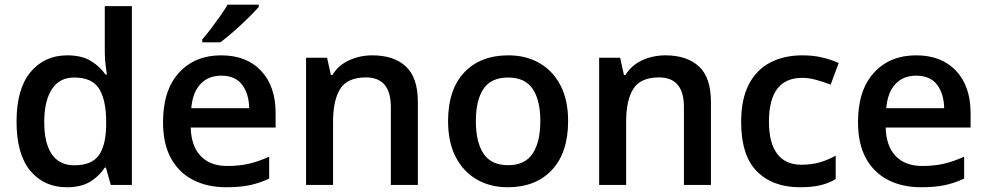

<svg xmlns="http://www.w3.org/2000/svg" viewBox="-20 -786 4192 816"><path d="M263.7 9.8Q167 9.8 108.6 -60.5Q50.3 -130.9 50.3 -269Q50.3 -408.2 109.6 -479.5Q168.9 -550.8 266.1 -550.8Q327.1 -550.8 366.2 -526.9Q405.3 -502.9 428.7 -468.8H434.1Q431.6 -483.9 428.5 -512.2Q425.3 -540.5 425.3 -565.4V-759.8H540.5V0H450.7L430.2 -73.7H425.3Q402.8 -38.6 364.3 -14.4Q325.7 9.8 263.7 9.8ZM295.9 -83.5Q369.6 -83.5 399.9 -126Q430.2 -168.5 431.2 -253.4V-268.6Q431.2 -359.4 401.9 -408Q372.6 -456.5 294.9 -456.5Q232.4 -456.5 200.2 -406.5Q168 -356.4 168 -267.1Q168 -177.7 200.2 -130.6Q232.4 -83.5 295.9 -83.5Z M919.9 -550.8Q1027.8 -550.8 1089.6 -485.1Q1151.4 -419.4 1151.4 -305.7V-244.1H790.5Q792.5 -165.5 832.8 -123Q873 -80.6 945.8 -80.6Q997.1 -80.6 1038.6 -90.3Q1080.1 -100.1 1124 -120.1V-26.9Q1083 -7.8 1041.3 1Q999.5 9.8 940.9 9.8Q861.3 9.8 800.8 -21.2Q740.2 -52.2 706.5 -113.5Q672.9 -174.8 672.9 -266.6Q672.9 -402.8 740.5 -476.8Q808.1 -550.8 919.9 -550.8ZM919.9 -464.4Q865.7 -464.4 832.3 -429.2Q798.8 -394 793 -326.2H1039.1Q1038.1 -386.7 1009.3 -425.5Q980.5 -464.4 919.9 -464.4ZM1079.6 -766.1V-756.3Q1063.5 -737.8 1034.4 -709.2Q1005.4 -680.7 973.1 -652.3Q940.9 -624 916.5 -606H839.8V-618.7Q855.5 -636.7 875.5 -662.8Q895.5 -689 914.8 -716.3Q934.1 -743.7 947.3 -766.1Z M1562.5 -550.8Q1653.8 -550.8 1704.8 -503.7Q1755.9 -456.5 1755.9 -352.5V0H1641.1V-331.1Q1641.1 -457 1535.2 -457Q1456.5 -457 1426 -408.4Q1395.5 -359.9 1395.5 -268.6V0H1280.8V-540.5H1370.1L1386.2 -467.3H1392.6Q1418.5 -509.3 1464.1 -530Q1509.8 -550.8 1562.5 -550.8Z M2394.5 -271.5Q2394.5 -137.2 2325.7 -63.7Q2256.8 9.8 2137.7 9.8Q2063.5 9.8 2006.3 -23.2Q1949.2 -56.2 1916.7 -118.9Q1884.3 -181.6 1884.3 -271.5Q1884.3 -405.3 1952.9 -478Q2021.5 -550.8 2141.1 -550.8Q2215.8 -550.8 2272.9 -517.8Q2330.1 -484.9 2362.3 -422.6Q2394.5 -360.4 2394.5 -271.5ZM2002.4 -271.5Q2002.4 -182.1 2034.9 -133.1Q2067.4 -84 2139.6 -84Q2210.9 -84 2243.7 -133.3Q2276.4 -182.6 2276.4 -271.5Q2276.4 -359.9 2243.9 -408.2Q2211.4 -456.5 2139.2 -456.5Q2067.4 -456.5 2034.9 -408.4Q2002.4 -360.4 2002.4 -271.5Z M2808.1 -550.8Q2899.4 -550.8 2950.4 -503.7Q3001.5 -456.5 3001.5 -352.5V0H2886.7V-331.1Q2886.7 -457 2780.8 -457Q2702.1 -457 2671.6 -408.4Q2641.1 -359.9 2641.1 -268.6V0H2526.4V-540.5H2615.7L2631.8 -467.3H2638.2Q2664.1 -509.3 2709.7 -530Q2755.4 -550.8 2808.1 -550.8Z M3379.4 9.8Q3264.2 9.8 3197 -57.6Q3129.9 -125 3129.9 -267.6Q3129.9 -365.7 3163.1 -428.5Q3196.3 -491.2 3254.9 -521Q3313.5 -550.8 3390.1 -550.8Q3438 -550.8 3477.3 -541Q3516.6 -531.2 3544.4 -518.1L3510.3 -426.3Q3480 -438 3449 -446.5Q3418 -455.1 3389.2 -455.1Q3248 -455.1 3248 -268.6Q3248 -178.7 3283 -132.3Q3317.9 -85.9 3385.7 -85.9Q3430.2 -85.9 3465.3 -96.4Q3500.5 -106.9 3531.7 -124.5V-24.9Q3501 -6.8 3465.8 1.5Q3430.7 9.8 3379.4 9.8Z M3873.5 -550.8Q3981.4 -550.8 4043.2 -485.1Q4105 -419.4 4105 -305.7V-244.1H3744.1Q3746.1 -165.5 3786.4 -123Q3826.7 -80.6 3899.4 -80.6Q3950.7 -80.6 3992.2 -90.3Q4033.7 -100.1 4077.6 -120.1V-26.9Q4036.6 -7.8 3994.9 1Q3953.1 9.8 3894.5 9.8Q3814.9 9.8 3754.4 -21.2Q3693.8 -52.2 3660.2 -113.5Q3626.5 -174.8 3626.5 -266.6Q3626.5 -402.8 3694.1 -476.8Q3761.7 -550.8 3873.5 -550.8ZM3873.5 -464.4Q3819.3 -464.4 3785.9 -429.2Q3752.4 -394 3746.6 -326.2H3992.7Q3991.7 -386.7 3962.9 -425.5Q3934.1 -464.4 3873.5 -464.4Z"/></svg>

Font: Open Sans SemiBold
Style: Regular
Weight: 600
Designer: Monotype Design Team
Foundry: Monotype Imaging Inc.
Version: Version 3.003; ttfautohint (v1.8.4)